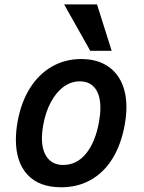

<svg xmlns="http://www.w3.org/2000/svg" viewBox="-20 -822 640 852"><path d="M50.5 -202Q50.5 -241.5 58.5 -284.5Q74 -369 113.2 -431.2Q152.5 -493.5 210.8 -526.8Q269 -560 340 -560Q403 -560 448 -534.5Q493 -509 517 -460.8Q541 -412.5 541 -346Q541 -310 533.5 -268.5Q518 -182 480 -119.8Q442 -57.5 383.8 -24.2Q325.5 9 251.5 9Q154 9 102.2 -46.5Q50.5 -102 50.5 -202ZM419.5 -282Q425.5 -315 425.5 -343Q425.5 -399.5 402 -430.2Q378.5 -461 334 -461Q295.5 -461 262.5 -437Q229.5 -413 205.8 -369Q182 -325 171.5 -266Q166 -234 166 -209.5Q166 -152.5 190.8 -121.2Q215.5 -90 260 -90Q321 -90 362.2 -141Q403.5 -192 419.5 -282ZM264.5 -802.5H410.5L475.5 -596.5H380.5Z"/></svg>

Font: JuliaMono SemiBoldItalic
Style: Regular
Weight: 600
Italic angle: -9°
Monospace: yes
Designer: cormullion
Foundry: corm
Version: Version 0.049; ttfautohint (v1.8.4)